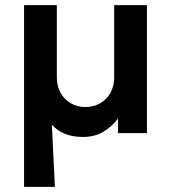

<svg xmlns="http://www.w3.org/2000/svg" viewBox="-20 -520 668 750"><path d="M74 210V-500H202V-218Q202 -183.5 216.5 -157.5Q231 -131.5 256.2 -116.8Q281.5 -102 314 -102Q346 -102 371.5 -116.8Q397 -131.5 411.5 -157.5Q426 -183.5 426 -218V-500H554V0H441V-57Q416.5 -24.5 382.8 -4.8Q349 15 304 15Q264 15 233.5 2.8Q203 -9.5 182.5 -33.5L194.5 210Z"/></svg>

Font: Geologica Cursive Medium
Style: Regular
Weight: 500
Designer: Sindre Bremnes, Frode Helland
Foundry: Monokrom Skriftforlag AS
Version: Version 1.010;gftools[0.9.28]